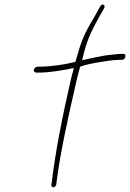

<svg xmlns="http://www.w3.org/2000/svg" viewBox="-20 -740 568 838"><path d="M151 -449H144C137 -449 129 -442 128 -436C126 -429 132 -423 138 -423H146C201 -423 257 -434 302 -443L301 -437C296 -420 291 -402 287 -383C253 -235 220 -69 206 56L204 66C203 83 224 80 226 63L227 53C243 -74 279 -236 313 -383C318 -404 323 -426 329 -446L330 -449C352 -457 375 -462 398 -466C428 -471 474 -479 503 -479H512C520 -479 525 -484 527 -491C529 -500 526 -505 518 -505H509C503 -505 490 -504 468 -501H467C419 -497 374 -484 338 -477L340 -483C358 -562 377 -601 410 -661L434 -703C443 -719 426 -727 418 -713L394 -670C360 -612 341 -581 319 -504V-503C316 -494 314 -485 310 -474V-470C265 -459 205 -449 151 -449Z"/></svg>

Font: Stray Cat
Style: LtCnObl
Weight: 300
Version: Version 1.0